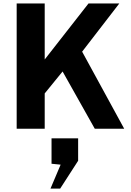

<svg xmlns="http://www.w3.org/2000/svg" viewBox="-20 -743 758 1108"><path d="M527 0 341.2 -330.5 238 -203.8V0H76.2V-723H238V-399.8L490.8 -723H668.5L454 -444.8L696.8 0ZM329.9 207.2 277.4 202V55.2H430.9V184.8L327.4 345.2H271.4Z"/></svg>

Font: Public Sans VF
Style: Regular
Weight: 400
Designer: Pablo Impallari, Rodrigo Fuenzalida (Modified by Dan O. Williams and USWDS)
Version: Version 1.003